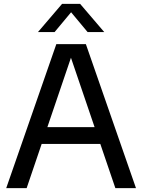

<svg xmlns="http://www.w3.org/2000/svg" viewBox="-20 -967 731 987"><path d="M12 0 269.5 -740H421.5L679 0H573L337.5 -691.5H352L117 0ZM159.5 -227 183.5 -313.5H507L531 -227ZM175 -802 299 -947H392L516 -802H430.5L335.5 -916H355.5L260.5 -802Z"/></svg>

Font: Encode Sans SC Condensed Thin Medium
Style: Regular
Weight: 500
Version: Version 3.002